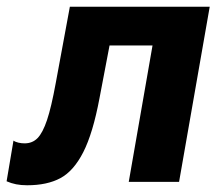

<svg xmlns="http://www.w3.org/2000/svg" viewBox="-51 -540 664 570"><path d="M-31.4 -1.8 -11 -122.6Q-5.6 -118.6 3.6 -116.5Q12.8 -114.4 22 -114.4Q45.2 -114.4 60.5 -130Q75.8 -145.6 88.6 -183.6Q101.4 -221.6 114.6 -294L156.4 -520H571.6L480.6 0H331.2L401.8 -405H274.2L244.4 -248.6Q224.8 -144.2 196.2 -88.2Q167.6 -32.2 128.2 -11.1Q88.8 10 29.6 10Q11.4 10 -3.1 7.1Q-17.6 4.2 -31.4 -1.8Z"/></svg>

Font: Fixel Italic Variable Display Thin
Style: Italic
Weight: 100
Italic angle: -10°
Designer: AlfaBravo + MacPaw
Foundry: Kyrylo Tkachov, Marchela Mozhyna, Serhii Makarenko, Maria Weinstein, Zakhar Kryvoshyya
Version: Version 1.210;Glyphs 3.2 (3217)